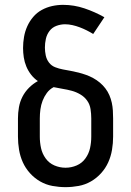

<svg xmlns="http://www.w3.org/2000/svg" viewBox="-20 -763 540 791"><path d="M250 8Q223 8 196 3Q169 -2 145.5 -15.5Q122 -29 103.5 -49.5Q85 -70 74 -94.5Q63 -119 58.5 -146Q54 -173 54 -200V-275Q54 -298 58 -321Q62 -344 72.5 -364.5Q83 -385 99.5 -401.5Q116 -418 136 -429Q120 -440 108 -455.5Q96 -471 88.5 -489Q81 -507 78 -526.5Q75 -546 75 -565Q75 -588 79 -611Q83 -634 92.5 -655Q102 -676 117 -693.5Q132 -711 152 -722Q172 -733 194.5 -738Q217 -743 240 -743Q285 -743 328 -728.5Q371 -714 410 -692L364 -623Q351 -631 337 -638Q323 -645 308.5 -650.5Q294 -656 278.5 -659.5Q263 -663 248 -663Q230 -663 212.5 -656.5Q195 -650 184 -635.5Q173 -621 169 -603Q165 -585 165 -567Q165 -551 168.5 -534.5Q172 -518 182 -505Q192 -492 207.5 -486Q223 -480 239 -477Q255 -474 271.5 -471Q288 -468 303.5 -464Q319 -460 334.5 -454.5Q350 -449 364.5 -441Q379 -433 391.5 -422.5Q404 -412 414 -399Q424 -386 430.5 -371Q437 -356 440.5 -340Q444 -324 445 -307.5Q446 -291 446 -275V-200Q446 -173 441.5 -146Q437 -119 426 -94.5Q415 -70 396.5 -49.5Q378 -29 354.5 -15.5Q331 -2 304 3Q277 8 250 8ZM250 -72Q274 -72 296 -81.5Q318 -91 332 -110.5Q346 -130 351 -153Q356 -176 356 -200V-275Q356 -294 353 -313.5Q350 -333 339 -348.5Q328 -364 311 -374Q294 -384 275.5 -389Q257 -394 238 -397Q219 -400 201 -404Q184 -395 173 -380Q162 -365 155.5 -348Q149 -331 146.5 -312.5Q144 -294 144 -275V-200Q144 -176 149 -153Q154 -130 168 -110.5Q182 -91 204 -81.5Q226 -72 250 -72Z"/></svg>

Font: Iosevka Bendy Medium
Style: Regular
Weight: 500
Monospace: yes
Designer: Belleve Invis
Foundry: Belleve Invis
Version: Version 30.1.2